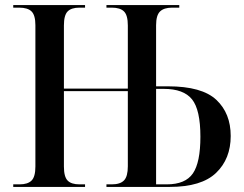

<svg xmlns="http://www.w3.org/2000/svg" viewBox="-20 -734 957 754"><path d="M32 0V-10H57Q89 -10 104 -25Q119 -40 119 -80V-635Q119 -674 104 -689Q89 -704 55 -704H32V-714H314V-704H292Q260 -704 245.5 -689Q231 -674 231 -634V-386H482V-634Q482 -674 467 -689Q452 -704 419 -704H398V-714H684V-704H656Q624 -704 608.5 -689Q593 -674 593 -635V-395H640Q773 -395 829.5 -342Q886 -289 886 -200Q886 -110 828.5 -55Q771 0 647 0H398V-10H419Q452 -10 467 -25.5Q482 -41 482 -81V-376H231V-80Q231 -40 245.5 -25Q260 -10 292 -10H314V0ZM635 -10Q708 -10 737.5 -53Q767 -96 767 -197Q767 -303 734 -344Q701 -385 623 -385H593V-10Z"/></svg>

Font: Noto Serif Display SemiCondensed Medium
Style: Regular
Weight: 500
Width: 4
Designer: Monotype Design Team
Foundry: Monotype Imaging Inc.
Version: Version 2.009